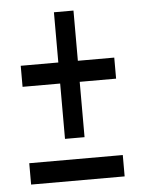

<svg xmlns="http://www.w3.org/2000/svg" viewBox="-45 -612 466 636"><g transform="rotate(-5 187.5 -294.0)"><path d="M158 -154V-338H33V-408H158V-575H223V-408H344V-338H223V-154ZM33 -13V-84H344V-13Z"/></g></svg>

Font: Inconsolata Condensed Medium
Style: Regular
Weight: 500
Width: 3
Monospace: yes
Designer: Raph Levien, Cyreal, Brenton Simpson
Foundry: Raph Levien, Cyreal, Google
Version: Version 3.100; ttfautohint (v1.8.4.7-5d5b)